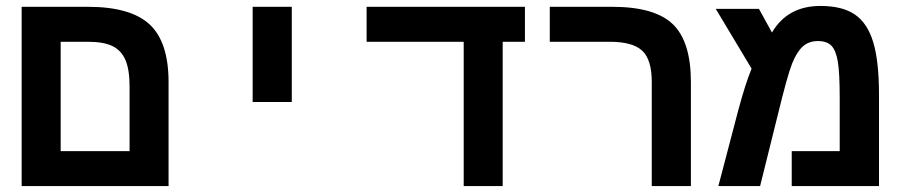

<svg xmlns="http://www.w3.org/2000/svg" viewBox="-20 -629 3040 649"><path d="M549.8 0H53.2V-606H276.9Q421.4 -606 485.6 -546.6Q549.8 -487.3 549.8 -351.1ZM185.1 -487.8V-118.2H418V-335.9Q418 -393.1 404.3 -425.5Q390.6 -458 360.8 -472.9Q331.1 -487.8 276.9 -487.8Z M834 -606H966.3V-284.2H834Z M1679.2 0H1547.4V-487.8H1219.2V-606H1754.4V-487.8H1679.2Z M2315.4 0H2183.1V-352.1Q2183.1 -427.7 2150.6 -457.8Q2118.2 -487.8 2041.5 -487.8H1838.4V-606H2049.3Q2193.4 -606 2254.4 -547.1Q2315.4 -488.3 2315.4 -351.1Z M2753.4 -608.9Q2827.6 -608.9 2870.1 -579.6Q2912.6 -550.3 2931.9 -485.8Q2951.2 -421.4 2951.2 -308.1V0H2656.2V-118.2H2818.4V-297.9Q2818.4 -383.3 2812 -420.9Q2805.7 -458.5 2790.5 -474.4Q2775.4 -490.2 2744.6 -490.2Q2713.9 -490.2 2693.6 -471.9Q2673.3 -453.6 2657.5 -414.1Q2641.6 -374.5 2608.4 -237.8L2549.3 0H2408.2L2474.6 -252.9Q2499 -344.7 2520.5 -397L2399.4 -599.1H2545.4L2589.4 -519Q2642.1 -608.9 2753.4 -608.9Z"/></svg>

Font: Liberation Mono
Style: Bold
Weight: 700
Monospace: yes
Designer: Steve Matteson
Foundry: Ascender Corporation
Version: Version 2.1.5